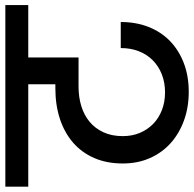

<svg xmlns="http://www.w3.org/2000/svg" viewBox="-48 -756 744 737"><g transform="rotate(-90 324.5 -388.0)"><path d="M-24 -740H673V-652H472V-459H360Q320 -459 285.5 -448.5Q251 -438 225.5 -417Q200 -396 185 -364Q170 -332 170 -289Q170 -253 182.5 -223.5Q195 -194 217 -172.5Q239 -151 270 -139Q301 -127 338 -127Q376 -127 407.5 -139.5Q439 -152 461.5 -174.5Q484 -197 496 -228Q508 -259 508 -297H608Q608 -238 589 -190Q570 -142 535 -108Q500 -74 450.5 -55Q401 -36 340 -36Q280 -36 229.5 -54.5Q179 -73 142.5 -106Q106 -139 85.5 -185.5Q65 -232 65 -289Q65 -351 86 -399Q107 -447 145 -480Q183 -513 236 -530.5Q289 -548 354 -548H369V-652H-24Z"/></g></svg>

Font: SVN-Poppins Medium
Style: Regular
Weight: 500
Designer: Ninad Kale (Devanagari), Jonny Pinhorn (Latin)
Foundry: Indian Type Foundry
Version: Version 3.002 2017; ttfautohint (v1.8.3)